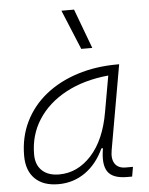

<svg xmlns="http://www.w3.org/2000/svg" viewBox="-56 -841 697 896"><g transform="rotate(-5 293.0 -392.5)"><path d="M181.6 10.3Q110.8 10.3 72 -27.8Q33.2 -65.9 33.2 -135.3Q33.2 -223.1 68.4 -294.7Q103.5 -366.2 167 -417Q230.5 -467.8 316.4 -495.1Q402.3 -522.5 503.4 -522.5H512.2L442.4 -126Q435.1 -85.4 450.4 -62.7Q465.8 -40 500.5 -40H534.7L526.9 4.9H503.9Q436 4.9 412.8 -29.5Q389.6 -64 402.8 -138.7H395.5Q362.3 -66.9 306.9 -28.3Q251.5 10.3 181.6 10.3ZM189 -34.7Q274.9 -34.7 339.8 -105.5Q404.8 -176.3 427.2 -306.2L457 -474.6Q341.8 -463.4 257.3 -418Q172.9 -372.6 126.5 -300.5Q80.1 -228.5 80.1 -137.7Q80.1 -88.9 108.9 -61.8Q137.7 -34.7 189 -34.7ZM342.3 -609.4 265.6 -794.9H324.7L394 -609.4Z"/></g></svg>

Font: Cascadia Mono ExtraLight
Style: Italic
Weight: 200
Italic angle: -10°
Monospace: yes
Designer: Aaron Bell
Foundry: Saja Typeworks
Version: Version 2404.023; ttfautohint (v1.8.4)